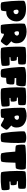

<svg xmlns="http://www.w3.org/2000/svg" viewBox="2410 -3215 805 5665"><g transform="rotate(90 2812.5 -382.5)"><path d="M606.9 -409.7Q589.8 -301.3 508.3 -228.5Q426.8 -155.8 313.5 -166Q309.1 -109.9 303 -71.3Q296.9 -32.7 289.6 -23.9Q279.3 -4.9 189.5 -1Q99.6 2.9 62.5 -13.2Q45.9 -20.5 33 -111.1Q20 -201.7 12 -314.9Q3.9 -428.2 1.5 -533Q-1 -637.7 2.4 -673.3Q5.9 -706.5 58.8 -724.1Q111.8 -741.7 181.6 -746.1Q251.5 -750.5 322.3 -742.9Q393.1 -735.4 432.6 -718.8Q641.1 -630.9 606.9 -409.7ZM397 -468.3Q385.7 -521 325.7 -527.3Q314.5 -527.8 307.6 -526.9Q260.7 -518.6 265.1 -460Q269.5 -401.4 296.4 -383.8Q308.1 -375.5 332 -379.9Q367.7 -385.3 385.5 -410.4Q403.3 -435.5 397 -468.3Z M1198.2 -313.5Q1248 -272 1285.6 -232.9Q1323.2 -193.8 1323.7 -174.3Q1323.7 -160.2 1307.6 -132.3Q1291.5 -104.5 1270.5 -76.7Q1249.5 -48.8 1230 -27.8Q1210.4 -6.8 1203.1 -6.8Q1171.4 -0.5 1110.6 -39.8Q1049.8 -79.1 1012.7 -91.8Q976.6 -103 973.6 -82.5Q974.1 -47.4 967.3 -28.8Q960.4 -10.3 919.4 -5.9Q872.6 -1 812.3 -0.5Q752 0 735.8 -3.4Q724.6 -5.4 717.8 -16.1Q708 -29.3 696.8 -137.2Q685.5 -245.1 679.2 -371.1Q672.9 -497.1 673.6 -602.5Q674.3 -708 689 -716.3Q742.2 -746.1 831.5 -759.3Q920.9 -772.5 1009.5 -754.6Q1098.1 -736.8 1168.2 -681.4Q1238.3 -626 1253.9 -519Q1273.9 -376.5 1198.2 -313.5ZM952.6 -406.2Q989.7 -410.2 1010.3 -433.6Q1030.8 -457 1030.5 -482.4Q1030.3 -507.8 1007.1 -526.4Q983.9 -544.9 935.1 -539.6Q895 -535.2 903.6 -468.5Q912.1 -401.9 952.6 -406.2Z M1668 -259.8Q1753.4 -260.7 1822.3 -264.6Q1891.1 -268.6 1903.3 -255.4Q1916.5 -244.6 1922.6 -162.1Q1928.7 -79.6 1918 -42.5Q1913.1 -26.9 1841.3 -16.6Q1769.5 -6.3 1680.2 -2.7Q1590.8 1 1508.8 -1.5Q1426.8 -3.9 1401.9 -14.6Q1387.2 -20.5 1377.7 -93.5Q1368.2 -166.5 1362.8 -264.4Q1357.4 -362.3 1356.4 -464.1Q1355.5 -565.9 1358.4 -629.9Q1358.4 -665 1364.3 -694.1Q1370.1 -723.1 1382.3 -730.5Q1394.5 -737.8 1468.3 -743.2Q1542 -748.5 1627.4 -749.8Q1712.9 -751 1785.6 -746.8Q1858.4 -742.7 1869.1 -731.9Q1882.3 -721.2 1884 -647.2Q1885.7 -573.2 1875 -535.6Q1869.6 -518.1 1806.4 -513.9Q1743.2 -509.8 1658.7 -506.8Q1658.7 -501 1659.2 -493.2Q1659.7 -485.4 1660.2 -479.5Q1715.3 -478.5 1750 -471.2Q1758.3 -468.8 1766.4 -442.1Q1774.4 -415.5 1777.6 -384Q1780.8 -352.5 1777.3 -325.7Q1773.9 -298.8 1760.3 -296.9Q1750.5 -293.9 1724.9 -291.7Q1699.2 -289.6 1668 -288.6Q1668 -282.2 1668 -273.9Q1668 -265.6 1668 -259.8Z M2283.7 -460Q2283.7 -451.2 2283.7 -436Q2283.7 -420.9 2283.7 -412.1Q2339.4 -411.1 2386.2 -407.5Q2433.1 -403.8 2450.7 -399.4Q2467.3 -394.5 2471.9 -360.1Q2476.6 -325.7 2472.9 -285.4Q2469.2 -245.1 2459 -211.2Q2448.7 -177.2 2436 -174.3Q2406.7 -167 2364.5 -164.1Q2322.3 -161.1 2277.3 -161.6Q2269.5 -41 2254.4 -22Q2243.7 -2.9 2157.2 -0.7Q2070.8 1.5 2033.2 -15.6Q2021 -21 2005.6 -108.6Q1990.2 -196.3 1977.8 -309.3Q1965.3 -422.4 1959.7 -533Q1954.1 -643.6 1960.4 -694.8Q1964.4 -723.1 2042 -735.1Q2119.6 -747.1 2214.4 -748.8Q2309.1 -750.5 2393.1 -745.8Q2477.1 -741.2 2494.1 -736.8Q2516.1 -731 2522.2 -687.7Q2528.3 -644.5 2523.7 -594.7Q2519 -544.9 2506.1 -504.2Q2493.2 -463.4 2477.5 -461.9Q2440.9 -458 2389.6 -458Q2338.4 -458 2283.7 -460Z M2868.7 -259.8Q2954.1 -260.7 3022.9 -264.6Q3091.8 -268.6 3104 -255.4Q3117.2 -244.6 3123.3 -162.1Q3129.4 -79.6 3118.7 -42.5Q3113.8 -26.9 3042 -16.6Q2970.2 -6.3 2880.9 -2.7Q2791.5 1 2709.5 -1.5Q2627.4 -3.9 2602.5 -14.6Q2587.9 -20.5 2578.4 -93.5Q2568.8 -166.5 2563.5 -264.4Q2558.1 -362.3 2557.1 -464.1Q2556.2 -565.9 2559.1 -629.9Q2559.1 -665 2564.9 -694.1Q2570.8 -723.1 2583 -730.5Q2595.2 -737.8 2668.9 -743.2Q2742.7 -748.5 2828.1 -749.8Q2913.6 -751 2986.3 -746.8Q3059.1 -742.7 3069.8 -731.9Q3083 -721.2 3084.7 -647.2Q3086.4 -573.2 3075.7 -535.6Q3070.3 -518.1 3007.1 -513.9Q2943.8 -509.8 2859.4 -506.8Q2859.4 -501 2859.9 -493.2Q2860.4 -485.4 2860.8 -479.5Q2916 -478.5 2950.7 -471.2Q2959 -468.8 2967 -442.1Q2975.1 -415.5 2978.3 -384Q2981.4 -352.5 2978 -325.7Q2974.6 -298.8 2960.9 -296.9Q2951.2 -293.9 2925.5 -291.7Q2899.9 -289.6 2868.7 -288.6Q2868.7 -282.2 2868.7 -273.9Q2868.7 -265.6 2868.7 -259.8Z M3683.1 -313.5Q3732.9 -272 3770.5 -232.9Q3808.1 -193.8 3808.6 -174.3Q3808.6 -160.2 3792.5 -132.3Q3776.4 -104.5 3755.4 -76.7Q3734.4 -48.8 3714.8 -27.8Q3695.3 -6.8 3688 -6.8Q3656.2 -0.5 3595.5 -39.8Q3534.7 -79.1 3497.6 -91.8Q3461.4 -103 3458.5 -82.5Q3459 -47.4 3452.1 -28.8Q3445.3 -10.3 3404.3 -5.9Q3357.4 -1 3297.1 -0.5Q3236.8 0 3220.7 -3.4Q3209.5 -5.4 3202.6 -16.1Q3192.9 -29.3 3181.6 -137.2Q3170.4 -245.1 3164.1 -371.1Q3157.7 -497.1 3158.4 -602.5Q3159.2 -708 3173.8 -716.3Q3227.1 -746.1 3316.4 -759.3Q3405.8 -772.5 3494.4 -754.6Q3583 -736.8 3653.1 -681.4Q3723.1 -626 3738.8 -519Q3758.8 -376.5 3683.1 -313.5ZM3437.5 -406.2Q3474.6 -410.2 3495.1 -433.6Q3515.6 -457 3515.4 -482.4Q3515.1 -507.8 3491.9 -526.4Q3468.8 -544.9 3419.9 -539.6Q3379.9 -535.2 3388.4 -468.5Q3397 -401.9 3437.5 -406.2Z M4162.6 -24.4Q4152.3 -4.9 4060.5 -1.2Q3968.8 2.4 3930.7 -13.7Q3913.6 -21 3898.4 -114.3Q3883.3 -207.5 3872.6 -323.7Q3861.8 -439.9 3856.9 -547.6Q3852.1 -655.3 3856.4 -691.4Q3859.9 -721.2 3911.4 -736.6Q3962.9 -752 4024.2 -753.7Q4085.4 -755.4 4136.5 -743.7Q4187.5 -731.9 4190.4 -707Q4198.2 -636.7 4199 -526.9Q4199.7 -417 4195.3 -310.1Q4190.9 -203.1 4182.1 -121.1Q4173.3 -39.1 4162.6 -24.4Z M4748 -23.9Q4742.7 -14.2 4712.4 -8.3Q4682.1 -2.4 4644.3 -1Q4606.4 0.5 4569.3 -2.4Q4532.2 -5.4 4513.2 -13.7Q4493.2 -22.5 4477.3 -157.5Q4461.4 -292.5 4453.1 -430.7Q4380.9 -432.1 4328.6 -438.2Q4276.4 -444.3 4271 -456.1Q4261.7 -474.6 4255.4 -515.9Q4249 -557.1 4247.1 -600.3Q4245.1 -643.6 4247.8 -678.5Q4250.5 -713.4 4260.3 -718.8Q4274.4 -730 4356 -736.8Q4437.5 -743.7 4543.5 -746.3Q4649.4 -749 4758.8 -747.8Q4868.2 -746.6 4938.5 -742.2Q4966.3 -740.2 4976.6 -694.3Q4986.8 -648.4 4983.9 -593.8Q4981 -539.1 4967 -493.2Q4953.1 -447.3 4933.1 -445.8Q4914.6 -442.9 4873.5 -440.2Q4832.5 -437.5 4781.2 -435.5Q4779.8 -297.9 4771 -170.2Q4762.2 -42.5 4748 -23.9Z M5335.4 -259.8Q5420.9 -260.7 5489.7 -264.6Q5558.6 -268.6 5570.8 -255.4Q5584 -244.6 5590.1 -162.1Q5596.2 -79.6 5585.4 -42.5Q5580.6 -26.9 5508.8 -16.6Q5437 -6.3 5347.7 -2.7Q5258.3 1 5176.3 -1.5Q5094.2 -3.9 5069.3 -14.6Q5054.7 -20.5 5045.2 -93.5Q5035.6 -166.5 5030.3 -264.4Q5024.9 -362.3 5023.9 -464.1Q5022.9 -565.9 5025.9 -629.9Q5025.9 -665 5031.7 -694.1Q5037.6 -723.1 5049.8 -730.5Q5062 -737.8 5135.7 -743.2Q5209.5 -748.5 5294.9 -749.8Q5380.4 -751 5453.1 -746.8Q5525.9 -742.7 5536.6 -731.9Q5549.8 -721.2 5551.5 -647.2Q5553.2 -573.2 5542.5 -535.6Q5537.1 -518.1 5473.9 -513.9Q5410.6 -509.8 5326.2 -506.8Q5326.2 -501 5326.7 -493.2Q5327.1 -485.4 5327.6 -479.5Q5382.8 -478.5 5417.5 -471.2Q5425.8 -468.8 5433.8 -442.1Q5441.9 -415.5 5445.1 -384Q5448.2 -352.5 5444.8 -325.7Q5441.4 -298.8 5427.7 -296.9Q5418 -293.9 5392.3 -291.7Q5366.7 -289.6 5335.4 -288.6Q5335.4 -282.2 5335.4 -273.9Q5335.4 -265.6 5335.4 -259.8Z"/></g></svg>

Font: ARCO
Style: Regular
Weight: 700
Designer: Rafael Olivo Díaz, Denis Ignatov
Foundry: Rafael Olivo Díaz
Version: Version 1.10 March 1, 2019